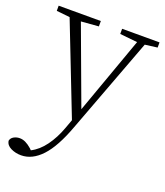

<svg xmlns="http://www.w3.org/2000/svg" viewBox="-145 -563 779 907"><g transform="rotate(20 244.5 -109.5)"><path d="M312 -446V-472H500V-446L438 -438L258 42Q218 151 170.5 202Q123 253 67 253Q39 253 15.5 241.5Q-8 230 -11 208Q-8 194 5.5 186.5Q19 179 35 179Q50 179 64.5 186Q79 193 95 207L103 215Q141 196 171 155Q201 114 221 59L237 15L60 -439L-7 -446V-472H205V-445L117 -438L261 -49L400 -437Z"/></g></svg>

Font: Source Serif Pro Light
Style: Regular
Weight: 300
Designer: Frank Grießhammer
Foundry: Adobe Systems Incorporated
Version: Version 3.001;hotconv 1.0.111;makeotfexe 2.5.65597